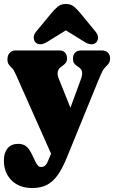

<svg xmlns="http://www.w3.org/2000/svg" viewBox="-34 -702 575 967"><path d="M345.5 -97.5 228.5 84 47 -324Q39.5 -341 35.2 -348.2Q31 -355.5 22 -363.5Q11.5 -373.5 7.5 -381.8Q3.5 -390 3.5 -402.5Q3.5 -423.5 14.8 -435.8Q26 -448 45 -448H265.5Q283.5 -448 293.5 -437.2Q303.5 -426.5 303.5 -407.5Q303.5 -392.5 296.5 -384.5Q289.5 -376.5 277.5 -368L270 -362.5Q260.5 -355.5 257 -341Q253.5 -326.5 262.5 -304.5ZM207.5 109.5 243 24.5 287 -67.5 374 -304.5Q381.5 -324.5 379.5 -339Q377.5 -353.5 363.5 -363L356 -368Q343.5 -376.5 338.5 -384.5Q333.5 -392.5 333.5 -407.5Q333.5 -426.5 344.5 -437.2Q355.5 -448 374.5 -448H478.5Q497.5 -448 509 -437.2Q520.5 -426.5 520.5 -407.5Q520.5 -395 516 -386.5Q511.5 -378 500 -367.5Q490 -358 483.5 -346.5Q477 -335 461.5 -297.5L302.5 92Q280 147.5 255.8 181Q231.5 214.5 201 229.8Q170.5 245 128.5 245Q62.5 245 24 206.2Q-14.5 167.5 -14.5 106Q-14.5 68 4 45.2Q22.5 22.5 57.5 22.5Q80 22.5 96.2 33.5Q112.5 44.5 130.5 83L143 109.5Q151.5 127 158 133Q164.5 139 174.5 139Q181.5 139 187.5 136Q193.5 133 198.5 126.2Q203.5 119.5 207.5 109.5ZM341 -576H254.5L391 -491.5Q410 -479.5 425 -479Q440 -478.5 450.5 -488Q459 -496.5 459.8 -511.8Q460.5 -527 446 -544L372.5 -633.5Q354.5 -655.5 338.5 -668.8Q322.5 -682 297.5 -682Q273.5 -682 257.2 -668.8Q241 -655.5 223 -633.5L149 -544Q135 -527 136 -511.8Q137 -496.5 145 -488Q155.5 -478.5 170.5 -479Q185.5 -479.5 204.5 -491.5Z"/></svg>

Font: Fraunces 144pt S100 Black
Style: Regular
Weight: 900
Version: Version 1.000